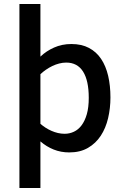

<svg xmlns="http://www.w3.org/2000/svg" viewBox="-20 -747 623 960"><path d="M532.2 -259.8Q532.2 -206.1 520.5 -156.2Q508.8 -106.4 483.9 -68.4Q459 -30.3 419.9 -7.6Q380.9 15.1 326.2 15.1Q284.7 15.1 248.5 0.7Q212.4 -13.7 182.1 -40V192.9H77.1V-727.1H182.1V-463.9Q210.9 -491.7 250.5 -509.3Q290 -526.9 336.9 -526.9Q388.2 -526.9 425 -507.3Q461.9 -487.8 485.6 -452.4Q509.3 -417 520.8 -367.9Q532.2 -318.8 532.2 -259.8ZM423.8 -257.8Q423.8 -344.2 395.3 -389.2Q366.7 -434.1 311 -434.1Q293.5 -434.1 275.6 -429.4Q257.8 -424.8 241.2 -416.7Q224.6 -408.7 209.5 -398.2Q194.3 -387.7 182.1 -376V-127.9Q193.8 -117.7 207.8 -108.6Q221.7 -99.6 237.3 -92.8Q252.9 -85.9 269.5 -82Q286.1 -78.1 303.2 -78.1Q327.6 -78.1 349.6 -88.4Q371.6 -98.6 387.9 -120.4Q404.3 -142.1 414.1 -176Q423.8 -210 423.8 -257.8Z"/></svg>

Font: Clear Sans Medium
Style: Regular
Weight: 500
Foundry: Intel Corporation
Version: Version 1.00